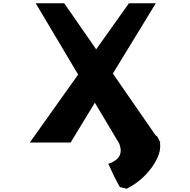

<svg xmlns="http://www.w3.org/2000/svg" viewBox="-20 -870 1162 1172"><path d="M960 0H956Q968 65 908.5 149Q849 233 754 282L712 272Q684 225 641 130Q741 97 709 10Q707 4 705 0H704L559 -243L411 0H162L457 -415L198 -850H372L567 -569L767 -850H931L669 -421L929 -45Q941 -37 944 -31Q949 -22 954 -9Z"/></svg>

Font: OpenDyslexic
Style: Bold
Weight: 800
Designer: Abbie Gonzalez
Version: Version 0.920;hotconv 1.0.109;makeotfexe 2.5.65596